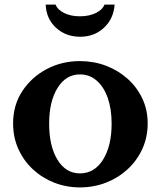

<svg xmlns="http://www.w3.org/2000/svg" viewBox="-20 -806 700 836"><path d="M328 -540Q388 -540 441 -520Q494 -500 535 -463.5Q576 -427 599.5 -377.5Q623 -328 623 -269Q623 -208 599.5 -157Q576 -106 535 -68.5Q494 -31 441 -10.5Q388 10 328 10Q269 10 216.5 -10.5Q164 -31 123.5 -68.5Q83 -106 60 -157Q37 -208 37 -269Q37 -348 77 -409Q117 -470 183 -505Q249 -540 328 -540ZM328 -482Q267 -482 230.5 -423Q194 -364 194 -268Q194 -169 230.5 -110Q267 -51 328 -51Q391 -51 428.5 -110.5Q466 -170 466 -268Q466 -332 449 -380Q432 -428 401 -455Q370 -482 328 -482ZM435 -786H479Q475 -725 433 -685.5Q391 -646 329 -646Q266 -646 223.5 -685.5Q181 -725 179 -786H222Q231 -763 260 -749Q289 -735 328 -735Q367 -735 396.5 -749Q426 -763 435 -786Z"/></svg>

Font: Libre Baskerville
Style: Bold
Weight: 700
Designer: Pablo Impallari, Rodrigo Fuenzalida
Foundry: Pablo Impallari, Rodrigo Fuenzalida
Version: Version 1.051; ttfautohint (v1.8.4.7-5d5b)